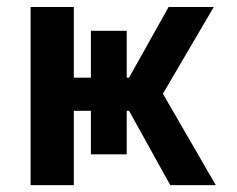

<svg xmlns="http://www.w3.org/2000/svg" viewBox="-20 -540 692 560"><path d="M69.3 0V-519.5H195.3V-313.5H245.1V-450.2H349.6V-313.5H356.4L471.7 -519.5H603.5L455.1 -266.6L609.4 0H476.6L356.4 -216.8H349.6V-89.8H245.1V-216.8H195.3V0Z"/></svg>

Font: Mgen+ 1c bold
Style: Bold
Weight: 700
Designer: [Source Han Sans]
Ryoko NISHIZUKA  (kana & ideographs); Paul D. Hunt (Latin, Greek & Cyrillic); Wenlong ZHANG  (bopomofo
Version: Version 1.059.20150602